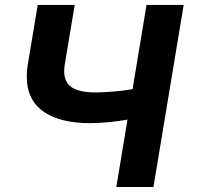

<svg xmlns="http://www.w3.org/2000/svg" viewBox="-20 -747 805 767"><path d="M593 0H444.6L489.3 -269.2Q450.3 -262.1 409.4 -258.5Q388.8 -256.7 371.8 -255.9Q354.8 -255 340.6 -255Q223.7 -255 158 -298.3Q87 -345.2 87 -440.7Q87 -453.1 88.1 -466.1Q89.1 -479 91.6 -492.9L130.7 -727.3H278.4L239.3 -492.9Q237.9 -484.7 237.2 -477.1Q236.5 -469.5 236.5 -462.4Q236.5 -417.6 267.2 -397.7Q297.9 -377.8 361.2 -377.8Q388.8 -377.8 430 -381Q451 -382.8 470.7 -385.1Q490.4 -387.4 509.6 -391L565.3 -727.3H713.8Z"/></svg>

Font: Linik Sans
Style: Bold Italic
Weight: 700
Italic angle: 9°
Designer: Fonts by Rasmus Andersson / Changes by Cristiano Sobral with parts from Marc Monis
Foundry: rsms
Version: Version 3.020; ttfautohint (v1.6)